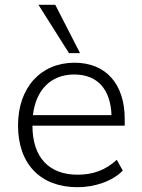

<svg xmlns="http://www.w3.org/2000/svg" viewBox="-20 -771 591 799"><path d="M302 8C375 8 448 -17 491 -61L466 -106C417 -61 364 -44 303 -44C185 -44 115 -115 115 -248H499V-276C499 -420 422 -510 290 -510C150 -510 55 -407 55 -249C55 -87 150 8 302 8ZM267 -550H313L210 -751H140ZM117 -292C129 -395 190 -461 289 -461C387 -461 440 -398 444 -292Z"/></svg>

Font: Poppy and Pepper Light
Style: Regular
Weight: 300
Designer: Thy Ha
Foundry: Thy Ha
Version: Version 0.001;Glyphs 3.2 (3227)